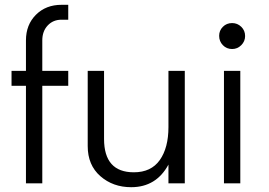

<svg xmlns="http://www.w3.org/2000/svg" viewBox="-20 -763 1120 799"><path d="M236 -681Q201 -681 178.5 -657Q156 -633 156 -595V-468H264V-406H156V0H88V-406H28V-468H88V-595Q88 -660 129.5 -701.5Q171 -743 236 -743H264V-681Z M681 -468H749V0H681V-78Q630 16 526 16Q450 16 397.5 -30Q345 -76 345 -155V-468H413V-185Q413 -46 537 -46Q609 -46 645 -97Q681 -148 681 -234Z M946 -559Q923 -559 907.5 -575Q892 -591 892 -614Q892 -636 907.5 -651.5Q923 -667 946 -667Q968 -667 984 -651.5Q1000 -636 1000 -613Q1000 -591 984 -575Q968 -559 946 -559ZM912 0V-468H980V0Z"/></svg>

Font: Didact Gothic
Style: Regular
Weight: 400
Designer: Daniel Johnson
Foundry: Daniel Johnson
Version: Version 2.101;PS 002.101;hotconv 1.0.88;makeotf.lib2.5.64775